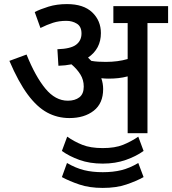

<svg xmlns="http://www.w3.org/2000/svg" viewBox="-20 -652 843 940"><path d="M485 -216Q485 -146 439 -110Q393 -74 320 -74Q261 -74 211 -101Q161 -128 115.5 -189.5Q70 -251 26 -354L110 -385Q153 -278 202 -218.5Q251 -159 312 -159Q347 -159 368.5 -175.5Q390 -192 390 -228Q390 -261 373.5 -287.5Q357 -314 330 -337Q300 -331 266 -330L261 -411Q326 -413 352.5 -433Q379 -453 379 -488Q379 -522 356.5 -536Q334 -550 305 -550Q269 -550 239.5 -540.5Q210 -531 178 -515L150 -593Q177 -607 217.5 -619.5Q258 -632 308 -632Q389 -632 431.5 -591.5Q474 -551 474 -490Q474 -413 411 -370Q419 -362 427 -354Q444 -351 461.5 -350Q479 -349 498 -349Q557 -349 605 -363V-539H535V-622H803V-539H702V0H605V-278Q582 -272 559 -269.5Q536 -267 511 -267Q496 -267 476 -269Q485 -243 485 -216ZM483 149Q419 149 369 131Q319 113 283 87L309 17Q343 41 383 57Q423 73 483 73Q543 73 582.5 57Q622 41 657 17L683 87Q647 113 596 131Q545 149 483 149ZM483 268Q418 268 369 251.5Q320 235 283 215L308 146Q351 171 391.5 181Q432 191 483 191Q534 191 574.5 181Q615 171 657 146L683 215Q647 235 598 251.5Q549 268 483 268Z"/></svg>

Font: Noto Sans Medium
Style: Regular
Weight: 500
Designer: Monotype Design Team
Foundry: Monotype Imaging Inc.
Version: Version 2.007